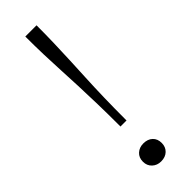

<svg xmlns="http://www.w3.org/2000/svg" viewBox="-255 -761 786 786"><g transform="rotate(-45 138.5 -367.5)"><path d="M171 -745H106Q106 -689 107.5 -640.5Q109 -592 111.5 -545.5Q114 -499 116 -449.5Q118 -400 119.5 -341Q121 -282 121 -209H156Q156 -282 157.5 -341Q159 -400 161.5 -449.5Q164 -499 166 -545.5Q168 -592 169.5 -640.5Q171 -689 171 -745ZM138 10Q115 10 99.5 -4.5Q84 -19 84 -42Q84 -66 99.5 -80Q115 -94 138 -94Q163 -94 178 -80Q193 -66 193 -42Q193 -19 178 -4.5Q163 10 138 10Z"/></g></svg>

Font: Roboto Serif 20pt Thin
Style: Regular
Weight: 250
Version: Version 1.008